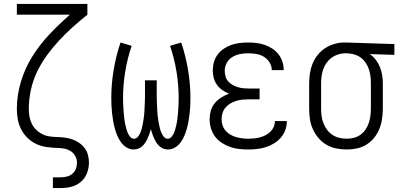

<svg xmlns="http://www.w3.org/2000/svg" viewBox="-20 -755 2040 980"><path d="M250 205V150H290Q306 150 322 146Q338 142 350 131.5Q362 121 367.5 106Q373 91 373 75Q373 57 363.5 40.5Q354 24 338.5 15Q323 6 305 3Q287 0 269 0Q242 -1 215 -5Q188 -9 164 -20.5Q140 -32 120.5 -51Q101 -70 88.5 -94Q76 -118 71 -145Q66 -172 66 -198Q66 -270 87 -339Q108 -408 146 -468.5Q184 -529 233.5 -581Q283 -633 337 -680H66V-735H426V-680Q387 -649 351 -616.5Q315 -584 281.5 -548Q248 -512 219 -472Q190 -432 169 -388Q148 -344 137.5 -295.5Q127 -247 127 -198Q127 -179 130.5 -159.5Q134 -140 142.5 -123Q151 -106 165.5 -92Q180 -78 197.5 -69.5Q215 -61 234.5 -58.5Q254 -56 273.5 -55.5Q293 -55 312 -52.5Q331 -50 349.5 -43.5Q368 -37 384.5 -25.5Q401 -14 412.5 1.5Q424 17 429 36Q434 55 434 75Q434 102 424 128.5Q414 155 393 173Q372 191 345 198Q318 205 290 205Z M662 8Q643 8 626 -2.5Q609 -13 597.5 -29Q586 -45 578.5 -63Q571 -81 566 -99.5Q561 -118 557.5 -137.5Q554 -157 552 -176.5Q550 -196 549 -215Q548 -234 548 -254Q548 -326 560 -397.5Q572 -469 595 -538L652 -521Q630 -456 619 -388.5Q608 -321 608 -253Q608 -242 608.5 -230.5Q609 -219 609.5 -208Q610 -197 611 -185.5Q612 -174 613 -163Q614 -152 615.5 -141Q617 -130 619.5 -119Q622 -108 625 -97Q628 -86 632.5 -75.5Q637 -65 645 -56Q653 -47 664 -47Q676 -47 684 -57Q692 -67 696.5 -78Q701 -89 704 -100.5Q707 -112 709 -123.5Q711 -135 713 -147Q715 -159 716 -170.5Q717 -182 717.5 -194Q718 -206 718.5 -217.5Q719 -229 719.5 -241Q720 -253 720 -265V-345H780V-265Q780 -253 780.5 -241Q781 -229 781.5 -217.5Q782 -206 782.5 -194Q783 -182 784 -170.5Q785 -159 787 -147Q789 -135 791 -123.5Q793 -112 796 -100.5Q799 -89 803.5 -78Q808 -67 816 -57Q824 -47 836 -47Q847 -47 855 -56Q863 -65 867.5 -75.5Q872 -86 875 -97Q878 -108 880.5 -119Q883 -130 884.5 -141Q886 -152 887 -163Q888 -174 889 -185.5Q890 -197 890.5 -208Q891 -219 891.5 -230.5Q892 -242 892 -253Q892 -321 881 -388.5Q870 -456 848 -521L905 -538Q928 -469 940 -397.5Q952 -326 952 -254Q952 -234 951 -215Q950 -196 948 -176.5Q946 -157 942.5 -137.5Q939 -118 934 -99.5Q929 -81 921.5 -63Q914 -45 902.5 -29Q891 -13 874 -2.5Q857 8 838 8Q825 8 813.5 3.5Q802 -1 793 -9.5Q784 -18 777.5 -28.5Q771 -39 766 -50Q761 -61 757 -72.5Q753 -84 750 -96Q747 -84 743 -72.5Q739 -61 734 -50Q729 -39 722.5 -28.5Q716 -18 707 -9.5Q698 -1 686.5 3.5Q675 8 662 8Z M1247 8Q1224 8 1200.5 5.5Q1177 3 1154.5 -5Q1132 -13 1112 -26Q1092 -39 1078 -57.5Q1064 -76 1057 -99Q1050 -122 1050 -145Q1050 -168 1056 -189.5Q1062 -211 1076 -228Q1090 -245 1109 -257Q1128 -269 1149 -277Q1131 -284 1115 -295Q1099 -306 1087.5 -322Q1076 -338 1071 -357Q1066 -376 1066 -395Q1066 -417 1072 -438Q1078 -459 1091 -476.5Q1104 -494 1122.5 -506.5Q1141 -519 1161.5 -526Q1182 -533 1203.5 -535.5Q1225 -538 1247 -538Q1268 -538 1289.5 -535.5Q1311 -533 1331 -526Q1351 -519 1369 -507.5Q1387 -496 1400.5 -479Q1414 -462 1421 -441.5Q1428 -421 1428 -400Q1428 -399 1428 -398.5Q1428 -398 1428 -397H1367Q1367 -397 1367 -397.5Q1367 -398 1367 -399Q1367 -419 1355.5 -437Q1344 -455 1326.5 -465.5Q1309 -476 1288.5 -479.5Q1268 -483 1247 -483Q1226 -483 1205 -479Q1184 -475 1166 -464Q1148 -453 1137.5 -434Q1127 -415 1127 -394Q1127 -380 1131 -365.5Q1135 -351 1144.5 -340Q1154 -329 1166.5 -322Q1179 -315 1193 -310.5Q1207 -306 1221.5 -304.5Q1236 -303 1250 -303H1305V-248H1250Q1234 -248 1217.5 -246.5Q1201 -245 1185.5 -240Q1170 -235 1156 -227Q1142 -219 1131.5 -206.5Q1121 -194 1116 -178.5Q1111 -163 1111 -147Q1111 -131 1116 -115.5Q1121 -100 1131.5 -88Q1142 -76 1155.5 -68Q1169 -60 1184.5 -55.5Q1200 -51 1215.5 -49Q1231 -47 1247 -47Q1262 -47 1277.5 -48.5Q1293 -50 1307.5 -54Q1322 -58 1335.5 -65Q1349 -72 1360 -82.5Q1371 -93 1377 -107Q1383 -121 1383 -137Q1383 -137 1383 -137Q1383 -137 1383 -137H1444Q1444 -137 1444 -136.5Q1444 -136 1444 -136Q1444 -113 1436 -91Q1428 -69 1413 -52Q1398 -35 1378.5 -23Q1359 -11 1337 -4Q1315 3 1292.5 5.5Q1270 8 1247 8Z M1749 8Q1722 8 1695.5 2.5Q1669 -3 1646 -16.5Q1623 -30 1605.5 -50.5Q1588 -71 1577 -95.5Q1566 -120 1562 -146.5Q1558 -173 1558 -200V-330Q1558 -356 1562 -381.5Q1566 -407 1575.5 -430.5Q1585 -454 1601.5 -474.5Q1618 -495 1639.5 -509Q1661 -523 1686 -530.5Q1711 -538 1736 -538Q1740 -538 1743.5 -538Q1747 -538 1750 -538L1993 -530V-475L1867 -479Q1885 -467 1898 -450Q1911 -433 1919 -413Q1927 -393 1930.5 -372Q1934 -351 1934 -330V-200Q1934 -174 1930 -147.5Q1926 -121 1916 -96.5Q1906 -72 1889.5 -51.5Q1873 -31 1850.5 -17Q1828 -3 1802 2.5Q1776 8 1749 8ZM1749 -47Q1768 -47 1786 -51.5Q1804 -56 1819.5 -67Q1835 -78 1845.5 -93.5Q1856 -109 1862 -126.5Q1868 -144 1870.5 -162.5Q1873 -181 1873 -200V-330Q1873 -348 1871 -365.5Q1869 -383 1863.5 -399.5Q1858 -416 1848.5 -431.5Q1839 -447 1825.5 -458Q1812 -469 1795 -475Q1778 -481 1761 -482L1750 -483Q1748 -483 1745.5 -483Q1743 -483 1741 -483Q1723 -483 1705 -477Q1687 -471 1672.5 -460.5Q1658 -450 1647 -434.5Q1636 -419 1630 -402Q1624 -385 1621.5 -366.5Q1619 -348 1619 -330V-200Q1619 -181 1621.5 -162Q1624 -143 1631 -125.5Q1638 -108 1649.5 -92.5Q1661 -77 1677 -66.5Q1693 -56 1711.5 -51.5Q1730 -47 1749 -47Z"/></svg>

Font: Iosevka Term Light
Style: Regular
Weight: 300
Monospace: yes
Designer: Belleve Invis
Foundry: Belleve Invis
Version: Version 9.0.1; ttfautohint (v1.8.3)